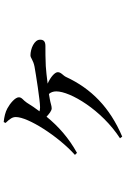

<svg xmlns="http://www.w3.org/2000/svg" viewBox="159 -784 682 1040"><g transform="rotate(-90 500.0 -264.0)"><path d="M280 57C438 -10 540 -111 603 -247C611 -264 629 -274 629 -292C629 -308 603 -331 567 -347C602 -352 638 -355 662 -357C700 -359 742 -359 771 -359C799 -359 805 -372 805 -388C805 -420 755 -440 720 -440C706 -440 695 -425 659 -418C620 -411 476 -388 439 -388C432 -388 425 -389 417 -391C434 -413 449 -436 464 -460C477 -480 493 -486 493 -503C493 -523 459 -551 433 -565C413 -576 388 -582 359 -585L354 -575C378 -550 386 -537 386 -519C386 -453 283 -291 181 -199L192 -188C273 -233 336 -289 388 -353C403 -339 420 -325 433 -325C447 -325 463 -332 482 -335L511 -340C520 -330 525 -317 525 -300C525 -225 425 -55 271 45Z"/></g></svg>

Font: Noto Serif JP SemiBold
Style: Regular
Weight: 600
Designer: Ryoko NISHIZUKA 西塚涼子 (kana & ideographs); Frank Grießhammer (Latin, Greek & Cyrillic); Wenlong ZHANG 张文龙 (bopomofo); San
Foundry: Adobe
Version: Version 2.001;hotconv 1.1.0;makeotfexe 2.6.0